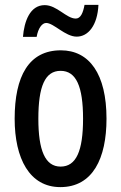

<svg xmlns="http://www.w3.org/2000/svg" viewBox="-20 -756 496 786"><path d="M74 -605H130C136 -640 152 -662 169 -662C200 -662 247 -606 294 -606C341 -606 379 -652 383 -736H326C320 -703 310 -680 290 -680C252 -680 213 -735 163 -735C102 -735 79 -667 74 -605ZM416 -270C416 -453 346 -550 229 -550C98 -550 40 -444 40 -270C40 -107 101 10 227 10C360 10 416 -108 416 -270ZM137 -270C137 -402 164 -466 228 -466C292 -466 320 -402 320 -270C320 -138 292 -74 228 -74C165 -74 137 -140 137 -270Z"/></svg>

Font: Noto Sans Malayalam ExtraCondensed Medium
Style: Regular
Weight: 500
Width: 2
Designer: Jelle Bosma - Monotype Design Team
Foundry: Monotype Imaging Inc.
Version: Version 2.104